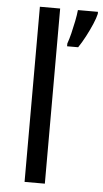

<svg xmlns="http://www.w3.org/2000/svg" viewBox="-54 -795 445 830"><g transform="rotate(5 168.5 -380.0)"><path d="M337 -751Q333 -733 321.5 -706Q310 -679 295 -650.5Q280 -622 265 -600H217V-612Q224 -631 230.5 -657.5Q237 -684 242.5 -711.5Q248 -739 250 -760H337ZM173 0H85V-760H173Z"/></g></svg>

Font: Noto Sans Historical
Style: Regular
Weight: 400
Designer: Monotype Design Team
Foundry: Monotype Imaging Inc.
Version: Version 2.013; ttfautohint (v1.8.4.7-5d5b)